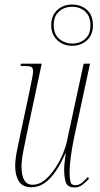

<svg xmlns="http://www.w3.org/2000/svg" viewBox="-20 -817 439 847"><path d="M309 10Q279 10 271 -11Q263 -32 263 -69Q263 -81 264.5 -96Q266 -111 270 -142H269Q237 -68 200 -29.5Q163 9 118 9Q80 9 63.5 -17Q47 -43 47 -85Q47 -114 55.5 -155.5Q64 -197 71 -230L110 -413Q115 -439 120.5 -465.5Q126 -492 126 -502Q126 -518 117.5 -522Q109 -526 83 -526H70L73 -536H164L99 -230Q92 -196 83.5 -153.5Q75 -111 75 -83Q75 -2 123 -2Q153 -2 178.5 -23.5Q204 -45 224.5 -76.5Q245 -108 258 -140Q271 -172 275 -193L349 -536H377L305 -201Q298 -166 292.5 -127Q287 -88 287 -57Q287 -32 290.5 -16Q294 0 312 0Q328 0 341 -10.5Q354 -21 367 -36L373 -29Q360 -15 344.5 -2.5Q329 10 309 10ZM299 -615Q259 -615 232.5 -640Q206 -665 206 -706Q206 -748 232.5 -772.5Q259 -797 298 -797Q337 -797 363.5 -773.5Q390 -750 390 -705Q390 -663 363.5 -639Q337 -615 299 -615ZM299 -625Q333 -625 356 -645.5Q379 -666 379 -705Q379 -745 356 -766Q333 -787 298 -787Q264 -787 240.5 -766.5Q217 -746 217 -706Q217 -666 241.5 -645.5Q266 -625 299 -625Z"/></svg>

Font: Noto Serif Display ExtraCondensed Thin
Style: Italic
Weight: 100
Width: 2
Italic angle: -12°
Designer: Monotype Design Team
Foundry: Monotype Imaging Inc.
Version: Version 2.009